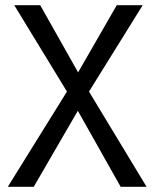

<svg xmlns="http://www.w3.org/2000/svg" viewBox="-20 -720 595 740"><path d="M430 -700H530L323 -367L545 0H445L280 -293L110 0H10L238 -367L35 -700H135L281 -441Z"/></svg>

Font: renner_400book
Style: Book
Weight: 400
Version: Version 003.000 ; ttfautohint (v0.97) -l 8 -r 50 -G 200 -x 1